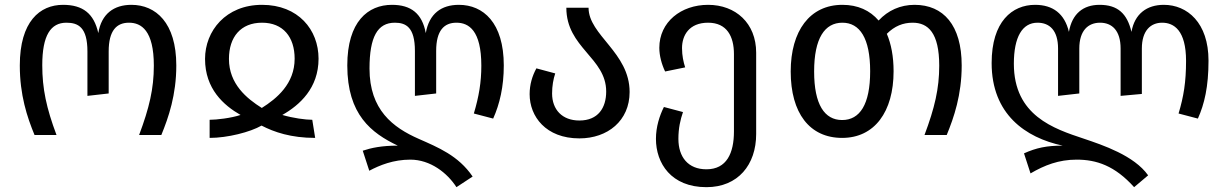

<svg xmlns="http://www.w3.org/2000/svg" viewBox="-20 -559 5086 795"><path d="M62 -288C62 -166 92 -75 123 0H214C172 -112 155 -192 155 -289C155 -413 190 -465 255 -465C304 -465 342 -446 342 -346V-162L430 -172V-346C430 -433 463 -465 514 -465C565 -465 617 -433 617 -287C617 -192 598 -112 556 0H648C678 -73 710 -166 710 -288C710 -465 625 -539 524 -539C452 -539 400 -502 387 -422C369 -503 323 -539 241 -539C145 -539 62 -470 62 -288Z M829 -315C829 -191 906 -123 976 -83C937 -70 877 -63 848 -63V12C922 12 1016 -12 1063 -39C1115 -12 1185 12 1285 12L1273 -63C1245 -63 1193 -70 1149 -83C1221 -124 1299 -194 1299 -316C1299 -436 1215 -539 1065 -539C915 -539 829 -431 829 -315ZM928 -315C928 -406 977 -465 1065 -465C1152 -465 1200 -406 1200 -316C1200 -212 1126 -151 1064 -112C1002 -151 928 -211 928 -315Z M1627 44C1561 44 1518 53 1482 65L1509 148C1552 125 1609 102 1679 102C1762 102 1832 157 1870 216L1937 172C1878 85 1793 51 1714 16C1607 -31 1510 -104 1510 -275C1510 -406 1543 -465 1615 -465C1661 -465 1698 -446 1698 -348V-162L1786 -172V-348C1786 -433 1819 -465 1870 -465C1921 -465 1973 -433 1973 -287C1973 -219 1963 -159 1942 -89L2022 -68C2049 -128 2066 -200 2066 -288C2066 -465 1981 -539 1880 -539C1808 -539 1757 -503 1743 -422C1728 -503 1682 -539 1603 -539C1504 -539 1418 -470 1418 -288C1418 -84 1518 -8 1627 44Z M2379 14C2496 14 2587 -59 2587 -178C2587 -342 2417 -413 2417 -527H2325C2325 -361 2490 -320 2490 -180C2490 -113 2457 -60 2379 -60C2308 -60 2266 -105 2266 -172C2266 -203 2271 -231 2279 -255L2201 -276C2184 -245 2173 -209 2173 -169C2173 -77 2240 14 2379 14Z M2696 16C2696 117 2759 216 2905 216C3036 216 3111 123 3111 -4V-341C3111 -463 3026 -539 2912 -539C2800 -539 2710 -468 2710 -361C2710 -328 2720 -292 2734 -263L2817 -280C2810 -302 2804 -328 2804 -360C2804 -412 2833 -465 2912 -465C2990 -465 3019 -408 3019 -335V-15C3019 75 2989 142 2905 142C2829 142 2789 91 2789 16C2789 -28 2797 -63 2808 -95L2729 -116C2711 -80 2696 -34 2696 16Z M3254 -263C3254 -91 3332 12 3467 12C3601 12 3680 -96 3680 -264C3680 -325 3670 -377 3652 -419C3684 -451 3719 -465 3759 -465C3823 -465 3869 -423 3869 -287C3869 -192 3850 -112 3808 0H3900C3930 -73 3962 -166 3962 -288C3962 -455 3886 -539 3767 -539C3708 -539 3657 -516 3618 -474C3582 -516 3532 -539 3468 -539C3333 -539 3254 -431 3254 -263ZM3468 -465C3540 -465 3583 -401 3583 -264C3583 -126 3540 -62 3467 -62C3394 -62 3351 -126 3351 -263C3351 -401 3395 -465 3468 -465Z M4086 -298C4086 -86 4226 11 4380 44C4314 44 4271 53 4220 76L4247 159C4305 125 4364 102 4438 102C4520 102 4596 127 4676 216L4734 167C4676 85 4547 42 4467 15C4344 -26 4178 -80 4178 -295C4178 -406 4213 -465 4276 -465C4326 -465 4361 -433 4361 -358V-162L4449 -172V-358C4449 -433 4486 -465 4535 -465C4584 -465 4620 -433 4620 -358V-162L4708 -170V-358C4708 -433 4745 -465 4792 -465C4841 -465 4891 -433 4891 -307C4891 -219 4881 -159 4860 -89L4940 -68C4967 -128 4984 -200 4984 -308C4984 -465 4896 -539 4799 -539C4729 -539 4678 -502 4665 -427C4647 -503 4608 -539 4533 -539C4465 -539 4419 -502 4406 -427C4388 -503 4339 -539 4266 -539C4171 -539 4086 -470 4086 -298Z"/></svg>

Font: FiraGO Unicode
Style: Regular
Weight: 400
Designer: bBox Type
Foundry: bBox Type GmbH
Version: Version 1.001;PS 001.001;hotconv 1.0.88;makeotf.lib2.5.64775